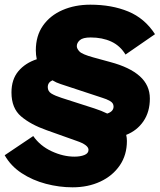

<svg xmlns="http://www.w3.org/2000/svg" viewBox="-22 -689 685 820"><path d="M288 111Q231 111 174 96Q117 81 70.5 50.5Q24 20 -2 -26L120 -108Q149 -66 198.5 -43Q248 -20 296 -20Q321 -20 338.5 -27Q356 -34 356 -49Q356 -70 306 -87L177 -133Q109 -157 68 -192Q27 -227 27 -294Q27 -350 56.5 -385Q86 -420 135 -436Q131 -454 131 -474Q131 -536 161.5 -579.5Q192 -623 245 -646Q298 -669 364 -669Q455 -669 525.5 -640Q596 -611 640 -543L514 -456Q491 -494 453 -511.5Q415 -529 365 -529Q332 -529 319 -517.5Q306 -506 306 -492Q306 -481 317.5 -469Q329 -457 376 -444L449 -424Q532 -402 575 -363.5Q618 -325 618 -268Q618 -211 590.5 -171Q563 -131 517 -113Q520 -100 520 -87Q520 -27 489.5 17.5Q459 62 406.5 86.5Q354 111 288 111ZM381 -226Q412 -216 436 -204Q463 -213 463 -234Q463 -249 448 -257.5Q433 -266 416 -271L237 -330Q218 -336 202 -346Q182 -337 182 -317Q182 -299 197.5 -289.5Q213 -280 241 -271Z"/></svg>

Font: Work Sans Black
Style: Italic
Weight: 900
Italic angle: -13°
Designer: Wei Huang
Foundry: Wei Huang
Version: Version 2.009; ttfautohint (v1.8.3)